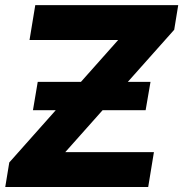

<svg xmlns="http://www.w3.org/2000/svg" viewBox="-20 -748 733 768"><path d="M1 0 17.1 -98.1 452.6 -587.9H98.1L121.1 -727.5H692.9L676.8 -628.9L241.2 -139.6H595.7L572.8 0ZM111.8 -307.1 130.9 -420.4H582L562.5 -307.1Z"/></svg>

Font: Inter Display ExtraBold
Style: Italic
Weight: 800
Italic angle: -9.39999°
Designer: Rasmus Andersson
Foundry: rsms
Version: Version 4.000;git-a52131595